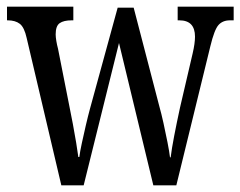

<svg xmlns="http://www.w3.org/2000/svg" viewBox="-20 -556 721 576"><path d="M60 -442Q53 -474 39.5 -484.5Q26 -495 3 -495H1V-536H200V-495H195Q171 -495 159 -486.5Q147 -478 147 -453Q147 -445 149 -433Q151 -421 154 -410L188 -238Q193 -214 198.5 -184.5Q204 -155 208.5 -128Q213 -101 215 -85H218Q220 -101 225.5 -126.5Q231 -152 237.5 -180Q244 -208 250 -230L333 -533H381L458 -237Q464 -216 470.5 -186.5Q477 -157 482.5 -129Q488 -101 490 -84H492Q495 -109 502.5 -148Q510 -187 520 -233L558 -396Q565 -426 565 -446Q565 -495 518 -495H513V-536H681V-495H670Q648 -495 635.5 -481Q623 -467 611 -417L509 0H440L337 -427L231 0H164Z"/></svg>

Font: Noto Serif Myanmar ExtraCondensed
Style: Regular
Weight: 400
Width: 2
Designer: Ben Mitchell and the Monotype Design Team
Foundry: Monotype Imaging Inc.
Version: Version 2.106; ttfautohint (v1.8.4.7-5d5b)